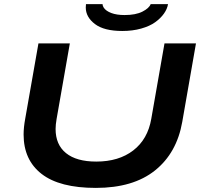

<svg xmlns="http://www.w3.org/2000/svg" viewBox="-20 -897 984 929"><path d="M571.8 -747.1Q483.4 -747.1 439.2 -780.8Q395 -814.5 395 -860.8Q395 -872.1 396 -877H476.1Q476.1 -869.6 481.9 -859.9Q492.7 -843.8 518.6 -834Q544.4 -824.2 583 -824.2Q636.7 -824.2 669.2 -840.8Q701.7 -857.4 709 -877H793Q789.1 -853.5 773.2 -831.1Q757.3 -808.6 731 -789.6Q704.6 -770.5 663.1 -758.8Q621.6 -747.1 571.8 -747.1ZM443.8 12.2Q268.6 12.2 181.4 -55.4Q94.2 -123 94.2 -246.1Q94.2 -280.3 102.1 -323.2L166 -687H317.9L253.9 -321.8Q249 -293.5 249 -272.9Q249 -196.8 299.6 -156Q350.1 -115.2 445.8 -115.2Q554.7 -115.2 624.8 -169.2Q694.8 -223.1 711.9 -321.8L775.9 -687H928.2L861.8 -307.1Q835.4 -156.7 730 -72.3Q624.5 12.2 443.8 12.2Z"/></svg>

Font: Archivo Expanded SemiBold
Style: Italic
Weight: 600
Width: 7
Italic angle: -10°
Designer: Hector Gatti
Foundry: Omnibus-Type
Version: Version 2.001